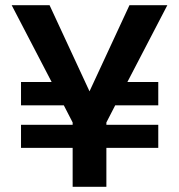

<svg xmlns="http://www.w3.org/2000/svg" viewBox="-20 -720 690 740"><path d="M61 -150V-239H260V-248L226 -314H61V-404H179L25 -700H171L325 -368L479 -700H625L471 -404H590V-314H424L390 -248V-239H590V-150H390V0H260V-150Z"/></svg>

Font: HostGroteskBold
Style: Bold
Weight: 700
Designer: Doukan Karapınar based on Poppins by Indian Type Foundry, Jonny Pinhorn
Foundry: Element Type
Version: Version 1.001; ttfautohint (v1.8.4.7-5d5b)